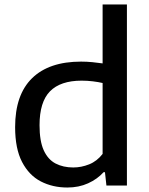

<svg xmlns="http://www.w3.org/2000/svg" viewBox="-20 -828 663 857"><path d="M280.5 9Q215 9 162.2 -18.2Q109.5 -45.5 78.5 -105Q47.5 -164.5 47.5 -260.5Q47.5 -405 123.2 -479Q199 -553 342 -553Q367.5 -553 392.5 -550.5Q417.5 -548 438 -545V-808H546.5V0H455L448.5 -59.5H442.5Q414.5 -28.5 373.2 -9.8Q332 9 280.5 9ZM307 -80.5Q343 -80.5 378 -94.5Q413 -108.5 438 -141V-457.5Q419 -462 394.2 -465Q369.5 -468 344.5 -468Q250 -468 203.2 -420.5Q156.5 -373 156.5 -269Q156.5 -198.5 175.2 -157.2Q194 -116 228 -98.2Q262 -80.5 307 -80.5Z"/></svg>

Font: Encode Sans SemiExpanded SemiExpanded Medium
Style: Regular
Weight: 500
Width: 6
Designer: Multiple Designers
Foundry: Impallari Type
Version: Version 3.000; ttfautohint (v1.8.3) -l 8 -r 50 -G 200 -x 14 